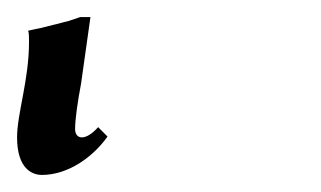

<svg xmlns="http://www.w3.org/2000/svg" viewBox="-356 39 376 225"><path d="M-230 199 -241 188C-248 196 -255 200 -260 200C-266 200 -268 195 -268 190C-268 179 -265 158 -261 137L-250 59H-262L-277 64C-282 65 -288 67 -293 68L-309 72C-314 73 -319 74 -323 75C-322 78 -322 82 -322 88C-322 133 -336 172 -336 200C-336 237 -318 244 -307 244C-276 244 -247 223 -230 199Z"/></svg>

Font: Temporarium
Style: Italic
Weight: 400
Italic angle: -7°
Version: Version 1.1